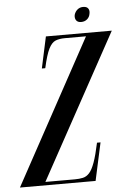

<svg xmlns="http://www.w3.org/2000/svg" viewBox="-97 -864 609 905"><g transform="rotate(-5 208.0 -411.0)"><path d="M288.2 -787.8Q285.5 -771.8 292.8 -762Q300 -752.2 316 -752.2Q332.8 -752.2 344.2 -762Q355.8 -771.8 358.2 -787.8Q361.5 -803 354.6 -812.6Q347.8 -822.2 331 -822.2Q315 -822.2 303.8 -812.6Q292.5 -803 288.2 -787.8ZM332.5 -683 -39.8 0H318.2L357.2 -179H340.5Q328 -120 316 -86.8Q304 -53.5 290.4 -38.5Q276.8 -23.5 259.9 -19.8Q243 -16 221.2 -16H82L456 -699H144.2L112 -550H128.2Q142.2 -613.2 156.2 -640.9Q170.2 -668.5 188.4 -675.8Q206.5 -683 232.8 -683Z"/></g></svg>

Font: Emberly Black
Style: Italic
Weight: 900
Italic angle: -12°
Designer: Rajesh Rajput
Foundry: Rajesh Rajput
Version: Version 1.000